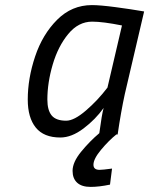

<svg xmlns="http://www.w3.org/2000/svg" viewBox="-20 -530 586 754"><path d="M546 -485 470 -160Q455 -91 442 -2H437Q407 22 377 58Q347 94 347 117Q347 137 371 137Q383 137 420 132L412 195Q369 204 336 204Q301 204 283 187.5Q265 171 265 141Q265 107 298.5 66Q332 25 370 -7Q380 -82 387 -106Q355 -61 308 -25.5Q261 10 217 10Q152 10 120.5 -29Q89 -68 89 -139Q89 -222 118 -308.5Q147 -395 204.5 -452.5Q262 -510 341 -510Q373 -510 433.5 -502Q494 -494 546 -485ZM459 -430Q384 -445 342 -445Q288 -445 248 -396.5Q208 -348 187 -276.5Q166 -205 166 -139Q166 -97 183 -76.5Q200 -56 240 -56Q271 -56 317.5 -96Q364 -136 402 -186Z"/></svg>

Font: Cairo
Style: Italic
Weight: 400
Italic angle: -13°
Designer: Mohamed Gaber, Accademia di Belle Arti di Urbino and others
Foundry: Kief Type Foundry, Accademia di Belle Arti di Urbino and others
Version: Version 3.011